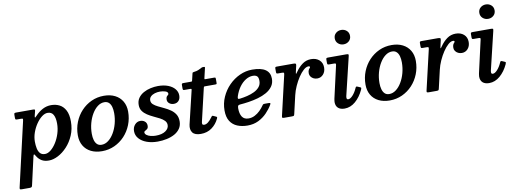

<svg xmlns="http://www.w3.org/2000/svg" viewBox="-111 -1225 5212 1931"><g transform="rotate(-10 2495.0 -260.0)"><path d="M61 -520Q47.5 -520 42.8 -517Q38 -514 38 -499.5V-472Q38 -459 40.5 -454.5Q43 -450 56 -450H95.5Q114.5 -450 115.5 -444.2Q116.5 -438.5 113.5 -425L-36.5 226.5Q-39.5 239.5 -37.2 244.8Q-35 250 -17.5 250H62Q78.5 250 83.2 244.5Q88 239 90.5 226L153 -49.5Q158 -72.5 163.2 -73.8Q168.5 -75 180 -53.5Q198.5 -23 227.5 -5.2Q256.5 12.5 301.5 12.5Q346 12.5 395.5 -13Q445 -38.5 488.2 -85Q531.5 -131.5 559 -195.5Q586.5 -259.5 586.5 -336.5Q586.5 -408 563.5 -451.2Q540.5 -494.5 502.5 -513.5Q464.5 -532.5 418.5 -532.5Q371.5 -532.5 331 -511Q290.5 -489.5 258 -454.5Q239.5 -434.5 237 -437.5Q234.5 -440.5 239 -460L249 -499Q253 -513.5 249.2 -516.8Q245.5 -520 228.5 -520ZM194 -199.5Q194 -245 210.2 -291Q226.5 -337 253 -376Q279.5 -415 310.2 -438.5Q341 -462 369.5 -462Q410 -462 428 -430Q446 -398 446 -339.5Q446 -288 430.2 -238Q414.5 -188 389 -147.8Q363.5 -107.5 333.2 -83.2Q303 -59 274 -59Q241.5 -59 224.2 -78.5Q207 -98 200.5 -130Q194 -162 194 -199.5Z M630.5 -186Q630.5 -125 656.8 -80.2Q683 -35.5 731.2 -11.2Q779.5 13 844.5 13Q913 13 972.2 -14.2Q1031.5 -41.5 1076 -89.2Q1120.5 -137 1145.5 -200Q1170.5 -263 1170.5 -334Q1170.5 -395 1144 -439.8Q1117.5 -484.5 1069.5 -508.8Q1021.5 -533 956.5 -533Q888 -533 828.8 -505.8Q769.5 -478.5 725 -430.8Q680.5 -383 655.5 -320.2Q630.5 -257.5 630.5 -186ZM771.5 -177Q771.5 -233 785.5 -284.8Q799.5 -336.5 824.5 -378.2Q849.5 -420 881.8 -444.2Q914 -468.5 950.5 -468.5Q979 -468.5 996.5 -452Q1014 -435.5 1021.8 -407Q1029.5 -378.5 1029.5 -343Q1029.5 -287.5 1015.5 -235.5Q1001.5 -183.5 976.5 -141.8Q951.5 -100 919.2 -75.8Q887 -51.5 850.5 -51.5Q822 -51.5 804.8 -68Q787.5 -84.5 779.5 -113Q771.5 -141.5 771.5 -177Z M1538.5 -132Q1538.5 -96.5 1502.8 -71.8Q1467 -47 1403 -47Q1376 -47 1351.2 -53.2Q1326.5 -59.5 1310.5 -71.5Q1294.5 -83.5 1294.5 -99.5Q1294.5 -108.5 1305.5 -113.8Q1316.5 -119 1327.8 -128.5Q1339 -138 1339 -161Q1339 -188.5 1320 -204.5Q1301 -220.5 1273.5 -220.5Q1240.5 -220.5 1217.5 -194.2Q1194.5 -168 1194.5 -129Q1194.5 -86 1223 -53.5Q1251.5 -21 1300.5 -3Q1349.5 15 1411.5 15Q1460 15 1505.2 5.2Q1550.5 -4.5 1586 -24.2Q1621.5 -44 1642.5 -75Q1663.5 -106 1663.5 -148Q1663.5 -191 1645 -220Q1626.5 -249 1597.5 -269Q1568.5 -289 1536 -304.2Q1503.5 -319.5 1474.5 -333.8Q1445.5 -348 1427 -364.8Q1408.5 -381.5 1408.5 -406Q1408.5 -429.5 1424.8 -445.2Q1441 -461 1466.5 -468.8Q1492 -476.5 1520.5 -476.5Q1547.5 -476.5 1573.8 -468.2Q1600 -460 1600 -441.5Q1600 -432.5 1593 -427.8Q1586 -423 1579.2 -414Q1572.5 -405 1572.5 -384Q1572.5 -361 1591.2 -345.8Q1610 -330.5 1637.5 -330.5Q1668 -330.5 1686.5 -350.5Q1705 -370.5 1705 -405Q1705 -441.5 1681 -471Q1657 -500.5 1613.2 -517.8Q1569.5 -535 1510 -535Q1473.5 -535 1434.2 -526.5Q1395 -518 1361.5 -499.5Q1328 -481 1307.2 -451.5Q1286.5 -422 1286.5 -380Q1286.5 -343.5 1304.8 -318Q1323 -292.5 1351.5 -274Q1380 -255.5 1412.2 -240.5Q1444.5 -225.5 1473.2 -210.8Q1502 -196 1520.2 -177.2Q1538.5 -158.5 1538.5 -132Z M1767 -520Q1757 -520 1753.2 -516.8Q1749.5 -513.5 1749.5 -503V-466.5Q1749.5 -457 1753 -453.5Q1756.5 -450 1765 -450H1824.5Q1835.5 -450 1837 -446.8Q1838.5 -443.5 1836.5 -435L1756 -98Q1745 -47.5 1768.2 -16.5Q1791.5 14.5 1853 14.5Q1918 14.5 1965.2 -20Q2012.5 -54.5 2037.5 -108Q2043 -119.5 2041.5 -123.5Q2040 -127.5 2030.5 -131.5L2004 -143.5Q1996 -147 1991.2 -142Q1986.5 -137 1981.5 -129.5Q1961.5 -101.5 1941.2 -86Q1921 -70.5 1902 -70.5Q1887 -70.5 1883.5 -78.8Q1880 -87 1882.5 -99.5Q1885 -112 1888 -123.5L1961.5 -437.5Q1963.5 -445 1965.2 -447.5Q1967 -450 1976.5 -450H2079.5Q2092 -450 2094.2 -452.8Q2096.5 -455.5 2096.5 -468V-503.5Q2096.5 -515 2093.5 -517.5Q2090.5 -520 2079.5 -520H1995Q1984 -520 1983.2 -522.5Q1982.5 -525 1984.5 -533.5L2007.5 -631.5Q2009.5 -640 2006.8 -642Q2004 -644 1993.5 -644Q1986 -644 1982.2 -643.5Q1978.5 -643 1975 -641.2Q1971.5 -639.5 1965 -635.5Q1954.5 -629.5 1936 -622Q1917.5 -614.5 1893 -612Q1882.5 -610.5 1879.5 -608.8Q1876.5 -607 1874 -597.5L1859 -533.5Q1857 -525.5 1855.8 -522.8Q1854.5 -520 1844 -520Z M2127 -176Q2127 -108 2153.5 -66.5Q2180 -25 2226 -6Q2272 13 2330 13Q2392.5 13 2441.8 -11.2Q2491 -35.5 2527.8 -73.5Q2564.5 -111.5 2588.5 -152.5Q2596 -165.5 2593 -169.2Q2590 -173 2573 -173H2540Q2527 -173 2522.2 -170.8Q2517.5 -168.5 2513 -161.5Q2494.5 -134 2470 -110Q2445.5 -86 2415.8 -70.8Q2386 -55.5 2352.5 -55.5Q2307.5 -55.5 2286.8 -86.8Q2266 -118 2266 -173.5Q2266 -193 2271 -200.2Q2276 -207.5 2290.5 -208.5Q2332.5 -211.5 2381 -218.8Q2429.5 -226 2477.5 -239.5Q2525.5 -253 2565 -275.2Q2604.5 -297.5 2628.2 -330.5Q2652 -363.5 2652 -409.5Q2652 -471 2606.8 -502Q2561.5 -533 2471 -533Q2405.5 -533 2343.8 -504.8Q2282 -476.5 2233.2 -427Q2184.5 -377.5 2155.8 -313Q2127 -248.5 2127 -176ZM2300 -266.5Q2283 -264.5 2280.8 -271.5Q2278.5 -278.5 2284 -295.5Q2301.5 -348.5 2330.2 -387.8Q2359 -427 2394.8 -448.8Q2430.5 -470.5 2466.5 -470.5Q2496 -470.5 2510.2 -457.2Q2524.5 -444 2524.5 -409.5Q2524.5 -373 2503.8 -347.8Q2483 -322.5 2449.5 -306.2Q2416 -290 2376.8 -280.5Q2337.5 -271 2300 -266.5Z M2721.5 -520Q2711.5 -520 2707.5 -517Q2703.5 -514 2703.5 -502.5V-472.5Q2703.5 -459 2706 -454.5Q2708.5 -450 2722 -450H2758.5Q2778.5 -450 2781.2 -446Q2784 -442 2780.5 -426L2686.5 -22Q2683.5 -9.5 2686 -4.8Q2688.5 0 2706 0H2784Q2802 0 2805.5 -4.2Q2809 -8.5 2812 -22.5L2854 -204Q2864 -248 2884.8 -294.2Q2905.5 -340.5 2931.5 -379.8Q2957.5 -419 2984.5 -443Q3011.5 -467 3035 -467Q3049.5 -467 3049.5 -457Q3049.5 -452 3043.8 -446.8Q3038 -441.5 3032 -430.2Q3026 -419 3026 -397Q3026 -378.5 3036.5 -363.8Q3047 -349 3064.2 -340.2Q3081.5 -331.5 3103 -331.5Q3139.5 -331.5 3164 -359Q3188.5 -386.5 3188.5 -429.5Q3188.5 -477.5 3156.2 -505.8Q3124 -534 3073 -534Q3023.5 -534 2984.8 -506Q2946 -478 2916 -434.5Q2901 -412 2899 -415Q2897 -418 2902 -438L2915.5 -497Q2919 -512.5 2912.5 -516.2Q2906 -520 2887.5 -520Z M3451 -493.5Q3455.5 -511.5 3452.5 -515.8Q3449.5 -520 3428 -520H3244.5Q3233.5 -520 3229 -517Q3224.5 -514 3224.5 -502.5V-471Q3224.5 -457 3228.2 -453.5Q3232 -450 3245.5 -450H3292.5Q3307.5 -450 3310.5 -446.2Q3313.5 -442.5 3310.5 -429.5L3236 -101.5Q3235 -95 3233.2 -84.8Q3231.5 -74.5 3231.5 -67Q3231.5 -27.5 3254.8 -6.5Q3278 14.5 3321 14.5Q3381 14.5 3432 -29.2Q3483 -73 3515.5 -143.5Q3520.5 -155 3520.8 -160.2Q3521 -165.5 3511 -169.5L3487 -180Q3475.5 -185 3471.5 -182Q3467.5 -179 3463 -168.5Q3444.5 -126.5 3419.2 -99Q3394 -71.5 3373 -71.5Q3356.5 -71.5 3356.5 -89Q3356.5 -93 3357 -98.2Q3357.5 -103.5 3358.5 -107.5ZM3344.5 -697Q3344.5 -664.5 3367.5 -644Q3390.5 -623.5 3422.5 -623.5Q3455 -623.5 3477.8 -644Q3500.5 -664.5 3500.5 -697Q3500.5 -730 3477.8 -750.2Q3455 -770.5 3422.5 -770.5Q3390.5 -770.5 3367.5 -750.2Q3344.5 -730 3344.5 -697Z M3568.5 -186Q3568.5 -125 3594.8 -80.2Q3621 -35.5 3669.2 -11.2Q3717.5 13 3782.5 13Q3851 13 3910.2 -14.2Q3969.5 -41.5 4014 -89.2Q4058.5 -137 4083.5 -200Q4108.5 -263 4108.5 -334Q4108.5 -395 4082 -439.8Q4055.5 -484.5 4007.5 -508.8Q3959.5 -533 3894.5 -533Q3826 -533 3766.8 -505.8Q3707.5 -478.5 3663 -430.8Q3618.5 -383 3593.5 -320.2Q3568.5 -257.5 3568.5 -186ZM3709.5 -177Q3709.5 -233 3723.5 -284.8Q3737.5 -336.5 3762.5 -378.2Q3787.5 -420 3819.8 -444.2Q3852 -468.5 3888.5 -468.5Q3917 -468.5 3934.5 -452Q3952 -435.5 3959.8 -407Q3967.5 -378.5 3967.5 -343Q3967.5 -287.5 3953.5 -235.5Q3939.5 -183.5 3914.5 -141.8Q3889.5 -100 3857.2 -75.8Q3825 -51.5 3788.5 -51.5Q3760 -51.5 3742.8 -68Q3725.5 -84.5 3717.5 -113Q3709.5 -141.5 3709.5 -177Z M4198 -520Q4188 -520 4184 -517Q4180 -514 4180 -502.5V-472.5Q4180 -459 4182.5 -454.5Q4185 -450 4198.5 -450H4235Q4255 -450 4257.8 -446Q4260.5 -442 4257 -426L4163 -22Q4160 -9.5 4162.5 -4.8Q4165 0 4182.5 0H4260.5Q4278.5 0 4282 -4.2Q4285.5 -8.5 4288.5 -22.5L4330.5 -204Q4340.5 -248 4361.2 -294.2Q4382 -340.5 4408 -379.8Q4434 -419 4461 -443Q4488 -467 4511.5 -467Q4526 -467 4526 -457Q4526 -452 4520.2 -446.8Q4514.5 -441.5 4508.5 -430.2Q4502.5 -419 4502.5 -397Q4502.5 -378.5 4513 -363.8Q4523.5 -349 4540.8 -340.2Q4558 -331.5 4579.5 -331.5Q4616 -331.5 4640.5 -359Q4665 -386.5 4665 -429.5Q4665 -477.5 4632.8 -505.8Q4600.5 -534 4549.5 -534Q4500 -534 4461.2 -506Q4422.5 -478 4392.5 -434.5Q4377.5 -412 4375.5 -415Q4373.5 -418 4378.5 -438L4392 -497Q4395.5 -512.5 4389 -516.2Q4382.5 -520 4364 -520Z M4927.5 -493.5Q4932 -511.5 4929 -515.8Q4926 -520 4904.5 -520H4721Q4710 -520 4705.5 -517Q4701 -514 4701 -502.5V-471Q4701 -457 4704.8 -453.5Q4708.5 -450 4722 -450H4769Q4784 -450 4787 -446.2Q4790 -442.5 4787 -429.5L4712.5 -101.5Q4711.5 -95 4709.8 -84.8Q4708 -74.5 4708 -67Q4708 -27.5 4731.2 -6.5Q4754.5 14.5 4797.5 14.5Q4857.5 14.5 4908.5 -29.2Q4959.5 -73 4992 -143.5Q4997 -155 4997.2 -160.2Q4997.5 -165.5 4987.5 -169.5L4963.5 -180Q4952 -185 4948 -182Q4944 -179 4939.5 -168.5Q4921 -126.5 4895.8 -99Q4870.5 -71.5 4849.5 -71.5Q4833 -71.5 4833 -89Q4833 -93 4833.5 -98.2Q4834 -103.5 4835 -107.5ZM4821 -697Q4821 -664.5 4844 -644Q4867 -623.5 4899 -623.5Q4931.5 -623.5 4954.2 -644Q4977 -664.5 4977 -697Q4977 -730 4954.2 -750.2Q4931.5 -770.5 4899 -770.5Q4867 -770.5 4844 -750.2Q4821 -730 4821 -697Z"/></g></svg>

Font: Besley SemiBold
Style: Italic
Weight: 600
Italic angle: -13°
Designer: Owen Earl
Foundry: indestructible type*
Version: Version 2.001